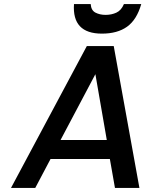

<svg xmlns="http://www.w3.org/2000/svg" viewBox="-20 -922 737 942"><path d="M425 -902Q427 -871 448.5 -860Q470 -849 498 -849Q527 -849 551 -860Q575 -871 588 -902H673Q651 -825 603.5 -791Q556 -757 480 -757Q333 -757 343 -902ZM519 -142H228L153 0H34L406 -696H538L664 0H544ZM504 -235 448 -558 277 -235Z"/></svg>

Font: Fz Poppins Med
Style: Italic
Weight: 500
Italic angle: -10°
Designer: Ninad Kale (Devanagari), Jonny Pinhorn (Latin)
Foundry: Indian Type Foundry
Version: Vit hóa bi Vntype.Com & FontZin.Com